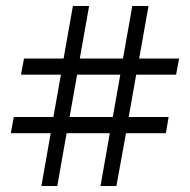

<svg xmlns="http://www.w3.org/2000/svg" viewBox="-20 -621 633 640"><path d="M118 -1 149 -177H16L26 -231H158L183 -372H50L60 -426H192L223 -601H277L246 -426H390L421 -601H475L444 -426H577L567 -372H434L409 -231H542L533 -177H400L368 -1H315L346 -177H202L171 -1ZM212 -231H356L381 -372H237Z"/></svg>

Font: Piazzolla Medium
Style: Regular
Weight: 500
Designer: Juan Pablo del Peral
Foundry: Huerta Tipografica
Version: Version 1.330